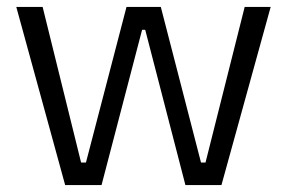

<svg xmlns="http://www.w3.org/2000/svg" viewBox="-20 -534 828 554"><path d="M168 0 27 -514H103L214 -65H228L345 -514H444L560 -65H573L686 -514H761L619 0H515L399 -448H390L273 0Z"/></svg>

Font: Bricolage Grotesque Light
Style: Regular
Weight: 300
Designer: Mathieu Triay
Foundry: Atelier Triay
Version: Version 1.000;gftools[0.9.30]